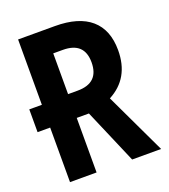

<svg xmlns="http://www.w3.org/2000/svg" viewBox="-132 -809 794 903"><g transform="rotate(-20 265.0 -357.0)"><path d="M63 0V-273H0V-387H63V-714H247Q366 -714 427 -661Q488 -608 488 -506Q488 -366 374 -306L519 0H374L257 -273H196V0ZM244 -392Q351 -392 351 -495Q351 -596 244 -596H196V-392Z"/></g></svg>

Font: Noto Sans Mono Condensed
Style: Bold
Weight: 700
Width: 3
Designer: Monotype Design Team
Foundry: Monotype Imaging Inc.
Version: Version 2.014